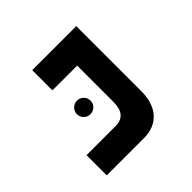

<svg xmlns="http://www.w3.org/2000/svg" viewBox="-150 -736 885 885"><g transform="rotate(-45 293.0 -293.0)"><path d="M69.3 0H312.5C402.3 0 456.5 -60.1 456.5 -161.1V-585.9H169.4V-454.1H330.6V-217.8C330.6 -159.2 306.6 -131.8 257.8 -131.8H69.3ZM215.8 -252.4C240.2 -252.4 260.3 -272 260.3 -296.4C260.3 -320.8 240.2 -340.8 215.8 -340.8C191.4 -340.8 171.4 -320.8 171.4 -296.4C171.4 -272 191.4 -252.4 215.8 -252.4Z"/></g></svg>

Font: Cascadia Mono NF
Style: Bold
Weight: 700
Monospace: yes
Designer: Aaron Bell
Foundry: Saja Typeworks
Version: Version 2404.023